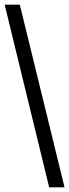

<svg xmlns="http://www.w3.org/2000/svg" viewBox="-20 -755 297 824"><path d="M257 49H191L0 -735H65Z"/></svg>

Font: Archivo ExtraCondensed
Style: Regular
Weight: 400
Width: 2
Designer: Hector Gatti
Foundry: Omnibus-Type
Version: Version 2.001